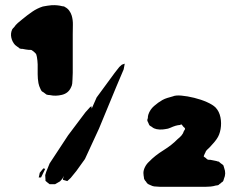

<svg xmlns="http://www.w3.org/2000/svg" viewBox="-20 -719 915 739"><path d="M125 -471Q125 -478 124 -485.5Q123 -493 122 -500Q121 -503 120.5 -506Q120 -509 119 -511Q117 -514 114 -516.5Q111 -519 109 -521Q107 -522 105.5 -523.5Q104 -525 102 -526Q100 -527 97 -527Q94 -527 91 -527Q80 -528 66 -531Q64 -531 61.5 -531Q59 -531 57 -532Q54 -533 52 -535.5Q50 -538 47 -539Q45 -541 42.5 -542.5Q40 -544 38 -546Q27 -558 23.5 -574.5Q20 -591 27 -606Q28 -608 30 -610Q32 -612 34 -614Q40 -623 48.5 -630.5Q57 -638 66 -645Q84 -660 103.5 -673.5Q123 -687 145 -694Q154 -696 162.5 -697Q171 -698 179 -699Q202 -700 220 -695Q222 -695 225 -694.5Q228 -694 230 -692Q240 -687 246.5 -678Q253 -669 256 -659Q261 -642 260.5 -623Q260 -604 260 -587Q260 -572 260 -548.5Q260 -525 260 -502Q260 -479 260 -464Q260 -451 260 -438.5Q260 -426 259 -413Q259 -406 258 -397.5Q257 -389 253 -382Q243 -360 218.5 -354Q194 -348 172 -353Q169 -353 165.5 -353.5Q162 -354 159 -355Q156 -357 153 -359.5Q150 -362 147 -364Q146 -365 143.5 -366Q141 -367 140 -369Q139 -370 138 -372Q137 -374 136 -376Q130 -388 128 -399Q125 -416 125 -433.5Q125 -451 125 -471ZM242 -198 309 -287 327 -307 332 -310 333 -301 352 -344 421 -438 439 -461 449 -470 460 -474 459 -468 456 -452 428 -386 361 -224 307 -107 274 -61 252 -34 239 -22 222 -27 223 -33 226 -42 220 -31 211 -21 192 -10H180H171L162 -17L155 -23V-28L154 -45L158 -58L171 -90ZM154 -69 138 -36H129L131 -44L133 -54L142 -65L147 -71ZM554 -97Q576 -120 609 -140.5Q642 -161 664 -184Q672 -190 678.5 -197.5Q685 -205 688 -215Q689 -216 691 -219.5Q693 -223 692 -224Q692 -226 689.5 -228Q687 -230 686 -231Q685 -232 682.5 -235.5Q680 -239 679 -240Q677 -240 675.5 -239.5Q674 -239 673 -238Q669 -238 664.5 -237Q660 -236 656 -235Q646 -232 636.5 -227.5Q627 -223 616 -222Q606 -220 594 -220.5Q582 -221 573 -225Q571 -226 568.5 -227.5Q566 -229 564 -231Q562 -232 559.5 -233.5Q557 -235 555 -237Q554 -238 553 -241Q552 -244 551 -246Q550 -248 548.5 -251Q547 -254 547 -256Q547 -258 547.5 -260.5Q548 -263 549 -264Q549 -268 549.5 -271.5Q550 -275 551 -278Q557 -297 573 -311Q589 -325 605 -334Q614 -339 624 -342Q634 -345 645 -348Q656 -353 678.5 -351Q701 -349 727.5 -342.5Q754 -336 776.5 -326Q799 -316 810 -305Q824 -290 828.5 -267.5Q833 -245 829 -222Q825 -199 814 -184Q808 -175 801 -167.5Q794 -160 787 -152Q782 -147 777 -142.5Q772 -138 770 -131Q768 -128 765 -120Q764 -118 764 -118Q764 -116 767.5 -114Q771 -112 772 -111Q774 -109 775.5 -107.5Q777 -106 779 -105Q781 -104 784 -104Q787 -104 789 -104Q800 -102 814 -99Q816 -98 818 -97.5Q820 -97 822 -97Q824 -96 825.5 -94Q827 -92 829 -91Q831 -89 834.5 -87Q838 -85 840 -82Q841 -80 841.5 -77Q842 -74 843 -72Q851 -51 842 -31Q841 -29 840.5 -26Q840 -23 838 -21Q837 -19 834 -17.5Q831 -16 830 -14Q828 -13 825.5 -11Q823 -9 821 -7Q819 -6 816 -5.5Q813 -5 811 -5Q801 -2 791 -1Q781 0 771 0Q756 0 730 0Q704 0 678.5 0Q653 0 638 0Q627 0 616.5 0Q606 0 596 0Q589 -1 581 -1Q573 -1 567 -3Q563 -5 556.5 -7.5Q550 -10 547 -13Q546 -14 544.5 -16Q543 -18 542 -20Q540 -22 538 -24.5Q536 -27 535 -30Q534 -32 534 -35.5Q534 -39 533 -41Q533 -44 532.5 -47Q532 -50 532 -53Q532 -64 538 -76Q544 -88 554 -97Z"/></svg>

Font: Rubik Marker Hatch
Style: Regular
Weight: 400
Designer: Hubert and Fischer, NaN
Foundry: Hubert & Fischer, NaN
Version: Version 2.200